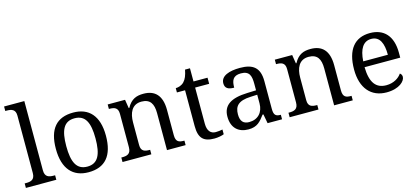

<svg xmlns="http://www.w3.org/2000/svg" viewBox="-62 -1241 3752 1731"><g transform="rotate(-15 1813.5 -375.0)"><path d="M13 0H297V-42H284C239 -42 202 -51 202 -114V-760H13V-718H26C70 -718 108 -709 108 -650V-114C108 -51 71 -42 26 -42H13Z M597 10C751 10 832 -81 832 -269C832 -456 744 -546 600 -546C445 -546 365 -456 365 -269C365 -81 453 10 597 10ZM599 -42C499 -42 462 -120 462 -269C462 -418 498 -493 598 -493C698 -493 735 -418 735 -269C735 -120 699 -42 599 -42Z M915 0H1184V-42H1179C1135 -42 1099 -50 1099 -109V-320C1099 -406 1129 -482 1220 -482C1301 -482 1330 -432 1330 -345V0H1504V-42H1499C1454 -42 1424 -51 1424 -114V-350C1424 -487 1361 -546 1256 -546C1192 -546 1141 -530 1100 -455H1095L1082 -536H920V-494H925C969 -494 1005 -485 1005 -426V-114C1005 -51 968 -42 923 -42H915Z M1772 10C1804 10 1844 2 1861 -6V-50C1840 -46 1821 -43 1797 -43C1751 -43 1721 -74 1721 -142V-479H1852V-536H1721V-659H1675C1665 -608 1652 -575 1629 -551C1607 -528 1575 -519 1551 -519V-479H1627V-145C1627 -30 1671 10 1772 10Z M2089 10C2172 10 2203 -30 2245 -86H2253L2269 0H2404V-42H2401C2356 -42 2339 -58 2339 -114V-373C2339 -500 2278 -546 2156 -546C2057 -546 1976 -519 1976 -450C1976 -404 2005 -387 2061 -387C2061 -450 2075 -496 2152 -496C2234 -496 2245 -445 2245 -373V-313L2162 -310C2009 -305 1934 -256 1934 -150C1934 -41 2000 10 2089 10ZM2112 -52C2057 -52 2031 -83 2031 -145C2031 -223 2068 -264 2181 -269L2245 -272V-191C2245 -106 2193 -52 2112 -52Z M2475 0H2744V-42H2739C2695 -42 2659 -50 2659 -109V-320C2659 -406 2689 -482 2780 -482C2861 -482 2890 -432 2890 -345V0H3064V-42H3059C3014 -42 2984 -51 2984 -114V-350C2984 -487 2921 -546 2816 -546C2752 -546 2701 -530 2660 -455H2655L2642 -536H2480V-494H2485C2529 -494 2565 -485 2565 -426V-114C2565 -51 2528 -42 2483 -42H2475Z M3379 10C3498 10 3555 -49 3555 -89C3555 -106 3545 -119 3536 -123C3512 -87 3462 -53 3393 -53C3297 -53 3247 -115 3244 -261H3577V-307C3577 -465 3498 -546 3369 -546C3227 -546 3147 -451 3147 -264C3147 -91 3234 10 3379 10ZM3476 -315H3246C3253 -430 3293 -492 3367 -492C3447 -492 3476 -421 3476 -315Z"/></g></svg>

Font: Noto Nastaliq Urdu
Style: Regular
Weight: 400
Designer: Monotype Design Team (Patrick Giasson: type design, Kamal Mansour: OpenType code, Glenda Bellarosa). Updated by Simon Co
Foundry: Monotype Imaging Inc., Simon Cozens
Version: Version 3.009